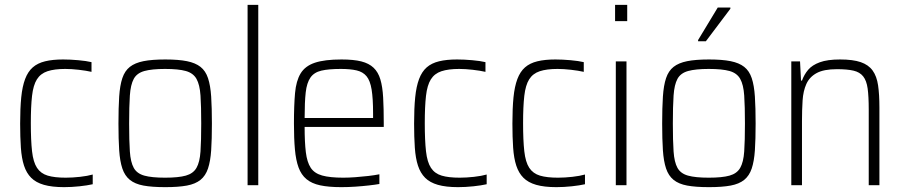

<svg xmlns="http://www.w3.org/2000/svg" viewBox="-20 -763 3726 791"><path d="M244 8Q194 8 161 -1.5Q128 -11 108.5 -30.5Q89 -50 79 -80.5Q69 -111 66 -154.5Q63 -198 63 -254Q63 -317 67.5 -362Q72 -407 83.5 -437.5Q95 -468 115 -485.5Q135 -503 166 -510.5Q197 -518 240 -518Q269 -518 302.5 -515Q336 -512 357 -507V-467Q335 -472 304.5 -475.5Q274 -479 249 -479Q204 -479 175.5 -469.5Q147 -460 132 -436Q117 -412 112 -368Q107 -324 107 -256Q107 -185 112 -140Q117 -95 132.5 -71.5Q148 -48 176.5 -39.5Q205 -31 251 -31Q279 -31 310 -34.5Q341 -38 362 -44V-4Q340 1 307.5 4.5Q275 8 244 8Z M661 8Q606 8 571 1.5Q536 -5 515 -22Q494 -39 484 -69Q474 -99 471 -144Q468 -189 468 -254Q468 -319 471 -365Q474 -411 484 -441Q494 -471 515 -487.5Q536 -504 571 -511Q606 -518 661 -518Q715 -518 750 -511Q785 -504 806 -487.5Q827 -471 837 -441Q847 -411 850 -365Q853 -319 853 -254Q853 -189 850 -144Q847 -99 837 -69Q827 -39 806 -22Q785 -5 750 1.5Q715 8 661 8ZM660 -31Q715 -31 745.5 -39.5Q776 -48 789.5 -71.5Q803 -95 806 -139Q809 -183 809 -254Q809 -325 806 -369.5Q803 -414 789.5 -438Q776 -462 745.5 -470.5Q715 -479 660 -479Q606 -479 575 -470.5Q544 -462 531 -438Q518 -414 515 -369.5Q512 -325 512 -254Q512 -183 515 -139Q518 -95 531 -71.5Q544 -48 574.5 -39.5Q605 -31 660 -31Z M1000 0V-743H1044V0Z M1386 8Q1334 8 1299 0.5Q1264 -7 1242.5 -25Q1221 -43 1210 -73Q1199 -103 1195 -147.5Q1191 -192 1191 -254Q1191 -329 1195.5 -379.5Q1200 -430 1218.5 -460.5Q1237 -491 1277 -504.5Q1317 -518 1387 -518Q1437 -518 1468.5 -510Q1500 -502 1519 -484Q1538 -466 1547 -436Q1556 -406 1558.5 -361Q1561 -316 1561 -256V-240H1235Q1235 -177 1240 -136Q1245 -95 1260 -72Q1275 -49 1307 -40Q1339 -31 1394 -31Q1417 -31 1444 -33Q1471 -35 1497 -38Q1523 -41 1543 -45V-5Q1526 -2 1499.5 1Q1473 4 1444 6Q1415 8 1386 8ZM1517 -258V-296Q1517 -357 1511 -394Q1505 -431 1490 -449Q1475 -467 1449 -473Q1423 -479 1384 -479Q1334 -479 1304 -472Q1274 -465 1259 -443.5Q1244 -422 1239.5 -382.5Q1235 -343 1235 -277H1536Z M1867 8Q1817 8 1784 -1.5Q1751 -11 1731.5 -30.5Q1712 -50 1702 -80.5Q1692 -111 1689 -154.5Q1686 -198 1686 -254Q1686 -317 1690.5 -362Q1695 -407 1706.5 -437.5Q1718 -468 1738 -485.5Q1758 -503 1789 -510.5Q1820 -518 1863 -518Q1892 -518 1925.5 -515Q1959 -512 1980 -507V-467Q1958 -472 1927.5 -475.5Q1897 -479 1872 -479Q1827 -479 1798.5 -469.5Q1770 -460 1755 -436Q1740 -412 1735 -368Q1730 -324 1730 -256Q1730 -185 1735 -140Q1740 -95 1755.5 -71.5Q1771 -48 1799.5 -39.5Q1828 -31 1874 -31Q1902 -31 1933 -34.5Q1964 -38 1985 -44V-4Q1963 1 1930.5 4.5Q1898 8 1867 8Z M2272 8Q2222 8 2189 -1.5Q2156 -11 2136.5 -30.5Q2117 -50 2107 -80.5Q2097 -111 2094 -154.5Q2091 -198 2091 -254Q2091 -317 2095.5 -362Q2100 -407 2111.5 -437.5Q2123 -468 2143 -485.5Q2163 -503 2194 -510.5Q2225 -518 2268 -518Q2297 -518 2330.5 -515Q2364 -512 2385 -507V-467Q2363 -472 2332.5 -475.5Q2302 -479 2277 -479Q2232 -479 2203.5 -469.5Q2175 -460 2160 -436Q2145 -412 2140 -368Q2135 -324 2135 -256Q2135 -185 2140 -140Q2145 -95 2160.5 -71.5Q2176 -48 2204.5 -39.5Q2233 -31 2279 -31Q2307 -31 2338 -34.5Q2369 -38 2390 -44V-4Q2368 1 2335.5 4.5Q2303 8 2272 8Z M2514 -676V-743H2564V-676ZM2517 0V-510H2561V0Z M2901 8Q2846 8 2811 1.5Q2776 -5 2755 -22Q2734 -39 2724 -69Q2714 -99 2711 -144Q2708 -189 2708 -254Q2708 -319 2711 -365Q2714 -411 2724 -441Q2734 -471 2755 -487.5Q2776 -504 2811 -511Q2846 -518 2901 -518Q2955 -518 2990 -511Q3025 -504 3046 -487.5Q3067 -471 3077 -441Q3087 -411 3090 -365Q3093 -319 3093 -254Q3093 -189 3090 -144Q3087 -99 3077 -69Q3067 -39 3046 -22Q3025 -5 2990 1.5Q2955 8 2901 8ZM2900 -31Q2955 -31 2985.5 -39.5Q3016 -48 3029.5 -71.5Q3043 -95 3046 -139Q3049 -183 3049 -254Q3049 -325 3046 -369.5Q3043 -414 3029.5 -438Q3016 -462 2985.5 -470.5Q2955 -479 2900 -479Q2846 -479 2815 -470.5Q2784 -462 2771 -438Q2758 -414 2755 -369.5Q2752 -325 2752 -254Q2752 -183 2755 -139Q2758 -95 2771 -71.5Q2784 -48 2814.5 -39.5Q2845 -31 2900 -31ZM2856 -593V-598L2937 -732H2989V-727L2888 -593Z M3240 0V-510H3276L3280 -431H3284Q3293 -456 3309.5 -475.5Q3326 -495 3357.5 -506.5Q3389 -518 3441 -518Q3494 -518 3526 -507Q3558 -496 3575 -472.5Q3592 -449 3597.5 -411.5Q3603 -374 3603 -320V0H3559V-311Q3559 -366 3554.5 -398.5Q3550 -431 3536 -448.5Q3522 -466 3496 -472Q3470 -478 3428 -478Q3374 -478 3344.5 -462Q3315 -446 3302 -417Q3289 -388 3286.5 -349Q3284 -310 3284 -264V0Z"/></svg>

Font: Saira SemiCondensed ExtraLight
Style: Regular
Weight: 250
Width: 4
Designer: Hector Gatti with collaboration of the Omnibus-Type team
Foundry: Omnibus-Type
Version: Version 1.101